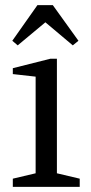

<svg xmlns="http://www.w3.org/2000/svg" viewBox="-20 -729 354 749"><path d="M30 0V-32L119 -53V-430L30 -440V-463L177 -500H202V-53L291 -32V0ZM49 -552 28 -570 126 -709H186L286 -570L264 -552L157 -642Z"/></svg>

Font: Manuale
Style: Regular
Weight: 400
Designer: Eduardo Tunni / Pablo Cosgaya
Foundry: Eduardo Tunni / Pablo Cosgaya
Version: Version 1.002